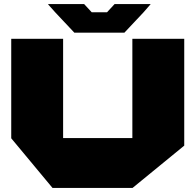

<svg xmlns="http://www.w3.org/2000/svg" viewBox="-20 -920 947 940"><path d="M628 0V-730H882V-207L629 0ZM237 0 35 -243V-244H628V0ZM35 -244V-730H289V-244ZM344 -760 250 -860H683L589 -760ZM250 -860 216 -898V-900H392L429 -860ZM504 -860 541 -900H717V-899L683 -860Z"/></svg>

Font: Foldit Thin Black
Style: Regular
Weight: 900
Version: Version 1.003